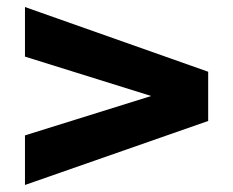

<svg xmlns="http://www.w3.org/2000/svg" viewBox="-20 -581 662 546"><path d="M572 -237 51 -55V-196L410 -308L51 -420V-561L572 -377Z"/></svg>

Font: Georama Extended
Style: Bold
Weight: 700
Width: 7
Designer: Jean-Baptiste Levee
Foundry: Production Type
Version: Version 1.000